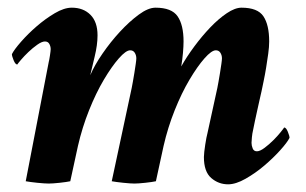

<svg xmlns="http://www.w3.org/2000/svg" viewBox="-20 -472 798 500"><path d="M546 -243Q547 -248 549 -259Q551 -270 553 -282.5Q555 -295 556.5 -305.5Q558 -316 558 -320Q558 -328 554 -334.5Q550 -341 542 -341Q531 -341 512.5 -320Q494 -299 473.5 -264.5Q453 -230 435 -185Q417 -140 406 -92L386 0Q382 1 374.5 2Q367 3 358.5 4Q350 5 342 5.5Q334 6 330 6Q326 6 318 5.5Q310 5 301 4Q292 3 284 2Q276 1 271 0L323 -243Q324 -248 326 -259Q328 -270 330 -282.5Q332 -295 333.5 -305.5Q335 -316 335 -320Q335 -328 331 -334.5Q327 -341 319 -341Q308 -341 289.5 -320Q271 -299 250.5 -264.5Q230 -230 212 -185Q194 -140 183 -92L163 0Q159 1 151.5 2Q144 3 135.5 4Q127 5 119 5.5Q111 6 107 6Q103 6 94.5 5.5Q86 5 77 4Q68 3 60 2Q52 1 47 0L107 -311Q108 -314 110 -327Q112 -340 112 -344Q112 -351 108.5 -357.5Q105 -364 97 -364Q89 -364 77 -355.5Q65 -347 54 -336.5Q43 -326 34.5 -316Q26 -306 25 -304Q20 -304 15.5 -315Q11 -326 11 -331Q17 -343 35 -363.5Q53 -384 75.5 -403.5Q98 -423 122.5 -437.5Q147 -452 167 -452Q197 -452 215.5 -433.5Q234 -415 234 -380Q234 -355 226.5 -324.5Q219 -294 215 -276Q226 -302 247 -332.5Q268 -363 292.5 -389.5Q317 -416 341.5 -434Q366 -452 385 -452Q427 -452 442.5 -429.5Q458 -407 458 -364Q458 -352 456.5 -334.5Q455 -317 452 -299Q466 -324 486 -351Q506 -378 527.5 -400.5Q549 -423 570.5 -437.5Q592 -452 609 -452Q651 -452 666 -429.5Q681 -407 681 -364Q681 -350 678.5 -332Q676 -314 673 -295.5Q670 -277 666.5 -260.5Q663 -244 661 -234Q659 -225 656 -212Q653 -199 650 -185Q647 -171 644 -157.5Q641 -144 639 -133Q637 -125 636 -114.5Q635 -104 635 -100Q635 -93 638 -85.5Q641 -78 649 -78Q657 -78 669 -87Q681 -96 692 -107Q703 -118 711 -128Q719 -138 720 -140Q725 -140 729.5 -129Q734 -118 734 -113Q728 -101 709.5 -80.5Q691 -60 668 -40.5Q645 -21 619.5 -6.5Q594 8 574 8Q549 8 530 -8.5Q511 -25 511 -63Q511 -68 512 -77Q513 -86 514.5 -95.5Q516 -105 517.5 -113Q519 -121 520 -124Z"/></svg>

Font: Vermiglione
Style: Bold Italic
Weight: 700
Italic angle: -11°
Version: Version 1.000